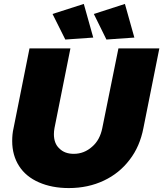

<svg xmlns="http://www.w3.org/2000/svg" viewBox="-20 -947 840 976"><path d="M709 -296 790 -701H582L500 -296C492 -256 475 -224 448 -201C421 -177 390 -165 355 -165C324 -165 300 -174 282 -192C263 -209 254 -234 254 -265C254 -275 255 -285 257 -296L338 -701H130L49 -296C44 -275 42 -253 42 -230C42 -181 54 -139 77 -103C100 -67 134 -39 178 -20C221 -1 272 9 330 9C396 9 455 -4 508 -29C561 -54 604 -89 639 -135C674 -180 697 -234 709 -296ZM406 -927 247 -876 312 -746 454 -756ZM615 -927 457 -876 521 -746 663 -756Z"/></svg>

Font: Argentum Sans ExtraBold
Style: Italic
Weight: 800
Italic angle: -11.3°
Designer: Julieta Ulanovsky
Foundry: Julieta Ulanovsky
Version: Version 5.001;February 15, 2019;FontCreator 11.5.0.2425 64-b